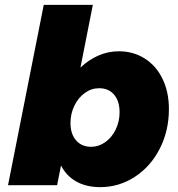

<svg xmlns="http://www.w3.org/2000/svg" viewBox="-20 -762 734 790"><path d="M675 -313Q675 -224 637.5 -150.5Q600 -77 535 -34.5Q470 8 392 8Q336 8 295 -14.5Q254 -37 231 -81L215 0H13L160 -742H362L311 -484Q345 -516 385 -533.5Q425 -551 469 -551Q529 -551 576 -521Q623 -491 649 -437Q675 -383 675 -313ZM270 -256Q270 -211 293 -184.5Q316 -158 355 -158Q386 -158 413 -177Q440 -196 456 -229Q472 -262 472 -300Q472 -346 449.5 -372.5Q427 -399 388 -399Q356 -399 329 -379.5Q302 -360 286 -327Q270 -294 270 -256Z"/></svg>

Font: TypoPRO Montserrat Alternates
Style: Italic
Weight: 800
Italic angle: -11.3°
Designer: Julieta Ulanovsky
Foundry: Julieta Ulanovsky
Version: Version 6.001